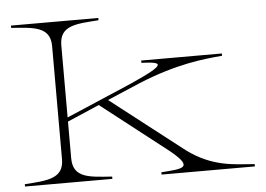

<svg xmlns="http://www.w3.org/2000/svg" viewBox="-50 -766 1152 832"><g transform="rotate(-5 526.0 -350.0)"><path d="M26 -10V0H406V-10C312 -17 236 -16 236 -104V-264L375 -324L666 -97C765 -16 711 -17 620 -10V0H1026V-10C935 -17 843 -16 735 -95L417 -342L560 -403C728 -472 845 -483 926 -490V-500H575V-490C666 -486 688 -478 521 -404L236 -282V-596C236 -684 312 -683 406 -690V-700H26V-690C122 -683 196 -682 196 -596V-104C196 -18 122 -17 26 -10Z"/></g></svg>

Font: Sprat Extended Thin
Style: Regular
Weight: 100
Width: 9
Designer: Ethan Nakache
Foundry: Collletttivo
Version: Version 2.000;Glyphs 3.2 (3217)